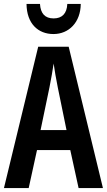

<svg xmlns="http://www.w3.org/2000/svg" viewBox="-20 -950 540 970"><path d="M388 -930H320C318 -881 293 -857 251 -857C207 -857 185 -882 182 -930H114C115 -830 173 -778 250 -778C328 -778 387 -837 388 -930ZM377 0H500L327 -714H173L0 0H125L167 -192H335ZM272 -508 316 -293H185L230 -509C239 -555 246 -594 251 -629C256 -593 263 -553 272 -508Z"/></svg>

Font: Noto Sans Hebrew ExtraCondensed SemiBold
Style: Regular
Weight: 600
Width: 2
Designer: Ben Nathan
Foundry: Google LLC
Version: Version 3.001